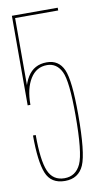

<svg xmlns="http://www.w3.org/2000/svg" viewBox="-80 -715 409 759"><g transform="rotate(-10 124.0 -335.0)"><path d="M118.5 4.5Q173 4.5 194 -43.5Q215 -91.5 215 -244.5Q215 -382.5 195.5 -426.2Q176 -470 128 -470Q76.5 -470 50.5 -427.8Q24.5 -385.5 24.5 -315.5H35.5Q35.5 -381 59.8 -420Q84 -459 127 -459Q166 -459 185 -420Q204 -381 204 -244.5Q204 -94 183.8 -50.2Q163.5 -6.5 118.5 -6.5Q72 -6.5 53.8 -49.5Q35.5 -92.5 35.5 -194.5H24.5Q24.5 -90 43.5 -42.8Q62.5 4.5 118.5 4.5ZM24.5 -315.5H35.5V-664H208.5V-675H24.5Z"/></g></svg>

Font: Anybody Thin Condensed
Style: Regular
Weight: 100
Width: 3
Version: Version 1.113;gftools[0.9.25]